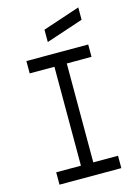

<svg xmlns="http://www.w3.org/2000/svg" viewBox="-147 -1094 840 1172"><g transform="rotate(-15 273.5 -508.0)"><path d="M78.1 0V-78.1H234.4V-703.1H78.1V-781.2H468.8V-703.1H312.5V-78.1H468.8V0ZM234.4 -859.4V-937.5L468.8 -1015.6V-937.5Z"/></g></svg>

Font: Luculent
Style: Regular
Weight: 400
Monospace: yes
Designer: Andrew Kensler
Version: Version 1.0.0-845fa02f9341